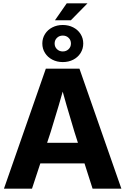

<svg xmlns="http://www.w3.org/2000/svg" viewBox="-20 -1144 760 1164"><path d="M257.8 -727.5H461.7L715.9 0H541.3L431.2 -344.7Q404.4 -434.2 383.4 -505.8Q362.4 -577.3 338.9 -663.8H381.8Q336.4 -501.8 287.5 -344.7L173.9 0H3.9ZM168.7 -278.4H551.5V-153.4H168.7ZM236.6 -880.2Q236.6 -912 252.8 -937.7Q268.9 -963.4 297.2 -977.9Q325.5 -992.5 360.6 -992.5Q395.8 -992.5 424.1 -977.9Q452.3 -963.4 468.5 -937.7Q484.7 -912 484.7 -880.2Q484.7 -848.4 468.5 -822.6Q452.3 -796.8 424.1 -782.2Q395.8 -767.7 360.6 -767.7Q325.5 -767.7 297.2 -782.4Q268.9 -797.1 252.8 -822.8Q236.6 -848.4 236.6 -880.2ZM410.1 -880.2Q410.1 -901 395.9 -914.6Q381.8 -928.3 360.6 -928.3Q339.6 -928.3 325.4 -914.6Q311.2 -901 311.2 -880.2Q311.2 -859.7 325.4 -845.9Q339.6 -832.1 360.6 -832.1Q381.8 -832.1 395.9 -845.9Q410.1 -859.7 410.1 -880.2ZM384.6 -1123.8H510.4L409.8 -1021.3H313.3Z"/></svg>

Font: Intratopia Thin
Style: Regular
Weight: 100
Designer: Rasmus Andersson
Foundry: rsms
Version: Version 3.000;Glyphs 3.2.3 (3260)